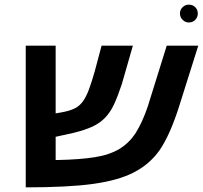

<svg xmlns="http://www.w3.org/2000/svg" viewBox="-20 -803 875 828"><path d="M418 -606H553L505 -439Q488 -388 472 -353.5Q456 -319 433.5 -295.5Q411 -272 378.5 -257Q346 -242 297 -230L220 -213V-113H231Q325 -115 388.5 -125Q452 -135 494.5 -160.5Q537 -186 565 -229.5Q593 -273 617 -343L699 -606H835L753 -346Q713 -220 668 -155Q625 -94 556 -59Q490 -25 382 -10Q275 5 91 5V-606H220V-314L258 -321Q286 -327 305 -337Q324 -347 338 -366.5Q352 -386 363.5 -417Q375 -448 389 -497ZM756 -745Q756 -761 767.5 -772Q779 -783 794 -783Q811 -783 822 -772Q833 -761 833 -745Q833 -729 822 -717.5Q811 -706 794 -706Q779 -706 767.5 -717.5Q756 -729 756 -745Z"/></svg>

Font: Libra Sans Modern
Style: Bold Italic
Weight: 700
Italic angle: -12°
Foundry: Stefan Peev, Context Ltd
Version: Version 1.000